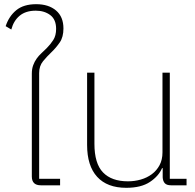

<svg xmlns="http://www.w3.org/2000/svg" viewBox="-20 -885 932 917"><path d="M175 0Q132 0 132 -42V-533Q132 -556 138.5 -573.5Q145 -591 155 -605Q165 -619 178 -631Q191 -643 203 -655Q221 -673 234.5 -694Q248 -715 248 -747Q248 -792 220 -813Q192 -834 151 -834Q103 -834 74 -810Q45 -786 34 -744L7 -760Q23 -808 58 -836.5Q93 -865 153 -865Q212 -865 247.5 -835Q283 -805 283 -749Q283 -708 265.5 -682.5Q248 -657 226 -636Q204 -615 185.5 -592.5Q167 -570 167 -536V-31H267V0Z M583 12Q492 12 444 -40.5Q396 -93 396 -193V-538H431V-198Q431 -104 472 -61.5Q513 -19 591 -19Q623 -19 652.5 -27.5Q682 -36 705 -53Q728 -70 742 -96Q756 -122 756 -157V-538H791V-31H871V0H797Q776 0 767 -10Q758 -20 757 -38V-82H754Q738 -44 696 -16Q654 12 583 12Z"/></svg>

Font: IBM Plex Sans Thai ExtLt
Style: Regular
Weight: 200
Designer: Mike Abbink, Paul van der Laan, Pieter van Rosmalen, Ben Mitchell, Mark Frömberg
Foundry: Bold Monday
Version: Version 1.2